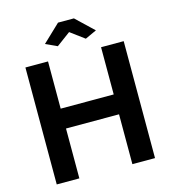

<svg xmlns="http://www.w3.org/2000/svg" viewBox="-130 -1020 1005 1126"><g transform="rotate(-15 372.5 -457.5)"><path d="M670.9 -710V0H533.5V-302.7H211.5V0H74.2V-710H211.5V-423.3H533.5V-710ZM220.6 -813.4 327 -914.6H423.5L529.9 -813.4L460.3 -781.3L375.3 -844.3L290.3 -781.3Z"/></g></svg>

Font: Raleway Thin
Style: Regular
Weight: 100
Designer: Matt McInerney, Pablo Impallari, Rodrigo Fuenzalida
Foundry: Matt McInerney, Pablo Impallari, Rodrigo Fuenzalida
Version: Version 4.026